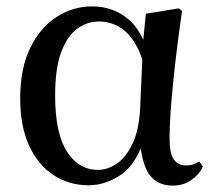

<svg xmlns="http://www.w3.org/2000/svg" viewBox="-20 -563 671 599"><path d="M256 15Q195 15 146.5 -17Q98 -49 70.5 -109.5Q43 -170 43 -256Q43 -350 74.5 -414Q106 -478 157 -510.5Q208 -543 267 -543Q336 -543 384 -500Q410 -476 427 -439L435 -520L538 -537L548 -529Q540 -475 533 -418.5Q526 -362 520.5 -308.5Q515 -255 512 -209.5Q509 -164 509 -132Q509 -85 522 -66Q535 -47 560 -47Q574 -47 583.5 -50.5Q593 -54 602 -59L613 -43Q601 -18 576.5 -1Q552 16 519 16Q472 16 447 -17Q427 -44 419 -100Q395 -43 356 -17Q308 15 256 15ZM424 -377Q414 -408 400 -430Q378 -465 349.5 -480.5Q321 -496 289 -496Q252 -496 221 -473.5Q190 -451 171 -400.5Q152 -350 152 -265Q152 -148 188.5 -90.5Q225 -33 286 -33Q315 -33 343.5 -52Q372 -71 392.5 -112.5Q413 -154 417 -221Z"/></svg>

Font: Early Summer Mincho SemiBold
Style: Regular
Weight: 600
Designer: GuiWonder
Version: Version 1.002